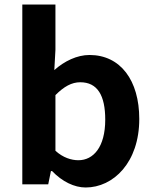

<svg xmlns="http://www.w3.org/2000/svg" viewBox="-20 -818 684 852"><path d="M360 14C483 14 598 -97 598 -290C598 -461 515 -574 377 -574C322 -574 266 -547 221 -507L226 -597V-798H79V0H194L206 -59H211C256 -12 310 14 360 14ZM328 -107C297 -107 260 -118 226 -149V-396C264 -434 298 -453 336 -453C413 -453 447 -394 447 -287C447 -165 394 -107 328 -107Z"/></svg>

Font: Noto Sans CJK SC
Style: Bold
Weight: 700
Designer: Ryoko NISHIZUKA 西塚涼子 (kana, bopomofo & ideographs); Paul D. Hunt (Latin, Greek & Cyrillic); Sandoll Communications 산돌커뮤니
Foundry: Adobe
Version: Version 2.004;hotconv 1.0.118;makeotfexe 2.5.65603